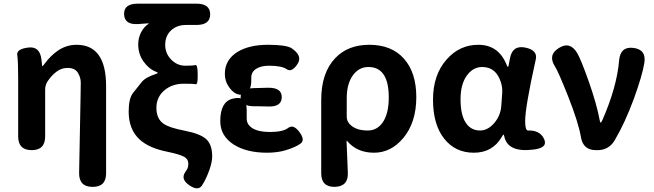

<svg xmlns="http://www.w3.org/2000/svg" viewBox="-20 -818 3565 1046"><path d="M484 200Q410 200 411 124L419 -294Q420 -331 420 -368Q420 -396 404 -422Q388 -448 348 -448Q314 -448 286.5 -426.5Q259 -405 240 -376Q226 -355 226 -330V-75Q226 0 153 0Q79 0 79 -75V-393Q79 -485 74 -518Q69 -551 134 -559Q198 -567 206 -492L209 -464Q210 -457 211.5 -457Q213 -457 224 -472Q255 -514 295 -542Q342 -574 397 -574Q558 -574 558 -349V126Q558 201 484 200Z M1011 191Q963 158 989 120Q992 116 999 104.5Q1006 93 1006 73Q1006 49 983 36Q960 23 893 9Q793 -11 743 -56Q681 -111 681 -210Q681 -282 705 -312Q728 -342 752 -371Q773 -397 829 -415Q840 -419 840 -421Q840 -423 828 -428Q790 -443 761.5 -483.5Q733 -524 733 -577Q733 -612 749 -642.5Q765 -673 789 -688Q793 -691 788 -691L733 -687Q658 -682 656 -740Q654 -798 730 -798H1050Q1125 -798 1125 -740Q1125 -682 1050 -682H993Q944 -682 912 -652.5Q880 -623 880 -573Q880 -527 912.5 -493.5Q945 -460 990 -460Q1031 -460 1044 -463.5Q1057 -467 1057 -411Q1058 -356 1046 -359Q1034 -362 982 -362Q919 -362 877 -327Q832 -290 832 -230.5Q832 -171 871 -144Q902 -122 986 -106Q1073 -89 1104.5 -59Q1136 -29 1136 34Q1136 65 1120 110Q1101 162 1080 193Q1059 224 1011 191Z M1435 14Q1324 14 1254 -30Q1180 -77 1180 -158Q1180 -263 1246 -280Q1324 -301 1324 -220V-172Q1324 -138 1357 -118.5Q1390 -99 1450 -99Q1522 -99 1550 -121Q1578 -143 1611 -99Q1644 -55 1617 -35.5Q1590 -16 1538 0Q1492 14 1435 14ZM1366 -239Q1291 -239 1291 -288Q1290 -337 1365 -338L1440 -340Q1516 -341 1515 -288Q1514 -234 1438 -238Q1423 -239 1387 -239ZM1349 -382Q1349 -312 1305 -303Q1260 -294 1224 -349Q1205 -378 1205 -416Q1205 -493 1275 -536Q1339 -574 1439.5 -574Q1540 -574 1569 -555Q1631 -513 1600 -468Q1569 -422 1542 -441Q1515 -460 1445 -460Q1402 -460 1375.5 -443Q1349 -426 1349 -396Z M1804 200Q1730 201 1730 126V-273Q1730 -421 1806 -501Q1875 -574 1992 -574Q2113 -574 2180.5 -498.5Q2248 -423 2248 -289Q2248 -151 2177 -66Q2110 14 2017.5 14Q1925 14 1871 -50Q1868 -54 1868 -49L1875 123Q1878 198 1804 200ZM1984 -107Q2034 -107 2065 -151Q2098 -199 2098 -287Q2098 -453 1987 -453Q1935 -453 1902 -407Q1869 -361 1869 -283V-182Q1869 -160 1884 -143Q1916 -107 1984 -107Z M2727 -76Q2725 -85 2723 -85Q2721 -85 2713 -71Q2663 14 2561.5 14Q2460 14 2399.5 -63Q2339 -140 2339 -275.5Q2339 -411 2414 -495Q2484 -574 2586 -574Q2696 -574 2740 -465Q2745 -453 2747 -453Q2749 -453 2751 -462L2758 -499Q2771 -573 2841 -559Q2910 -545 2899 -495Q2841 -234 2841 -159Q2841 -106 2857 -107Q2922 -109 2944 -61Q2967 -12 2885 -3Q2745 14 2727 -76ZM2595 -107Q2637 -107 2672 -147Q2707 -187 2711 -242L2716 -311Q2718 -341 2709 -369Q2683 -453 2607 -453Q2559 -453 2526 -410Q2489 -362 2489 -277.5Q2489 -193 2517 -150Q2545 -107 2595 -107Z M3227 0Q3157 0 3145 -70Q3132 -149 3074 -296Q3020 -431 3004 -455Q2963 -518 3024 -556Q3084 -595 3124 -530Q3144 -497 3189 -370Q3231 -250 3248 -159Q3250 -150 3252.5 -150Q3255 -150 3261 -162Q3341 -344 3353 -490Q3360 -566 3431 -557Q3503 -548 3490 -473Q3479 -407 3434 -282Q3385 -149 3329 -54Q3297 0 3235 0Z"/></svg>

Font: Resource Han Rounded JP
Style: Bold
Weight: 700
Designer: Cyano Hao (round all glyphs); Ryoko NISHIZUKA 西塚涼子 (kana, bopomofo & ideographs); Paul D. Hunt (Latin, Greek & Cyrillic)
Foundry: Cyano Hao
Version: 0.990